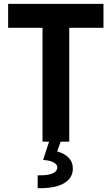

<svg xmlns="http://www.w3.org/2000/svg" viewBox="-20 -740 582 1003"><path d="M202.1 -594.7H22.5V-719.7H520.5V-594.7H341.8V0H202.1ZM279.3 133.8Q279.3 118.7 259.5 108.2Q239.7 97.7 205.1 95.7L236.3 0H296.9L278.8 51.3Q317.4 61.5 339.1 84.2Q360.8 106.9 360.4 140.6Q360.8 189.5 314.9 217Q269 244.6 176.8 243.2V175.8Q228.5 177.2 253.9 166.3Q279.3 155.3 279.3 133.8Z"/></svg>

Font: Reddit Sans Strawberry
Style: Bold
Weight: 700
Designer: Stephen Hutchings
Foundry: Reddit
Version: Version 1.013